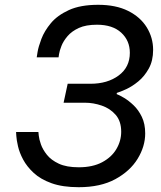

<svg xmlns="http://www.w3.org/2000/svg" viewBox="-20 -770 670 800"><path d="M308 10Q241 10 195 -6.5Q149 -23 120.5 -49.5Q92 -76 76.5 -105Q61 -134 55 -160.5Q49 -187 48 -203.5Q47 -220 47 -220H140Q140 -220 141.5 -205Q143 -190 150.5 -168.5Q158 -147 175.5 -125Q193 -103 225 -88Q257 -73 308 -73Q366 -73 405.5 -94Q445 -115 465 -149Q485 -183 485 -221Q485 -265 462 -291.5Q439 -318 404 -330Q369 -342 334 -342H245L262 -421H357Q428 -421 474.5 -455.5Q521 -490 521 -550Q521 -601 485 -634Q449 -667 384 -667Q338 -667 308.5 -653.5Q279 -640 261.5 -619.5Q244 -599 236 -578.5Q228 -558 226 -544.5Q224 -531 224 -531H133Q133 -531 136.5 -553Q140 -575 152.5 -608Q165 -641 192 -673.5Q219 -706 267 -728Q315 -750 389 -750Q463 -750 514 -724.5Q565 -699 591.5 -656Q618 -613 618 -562Q618 -517 600 -484.5Q582 -452 556.5 -431Q531 -410 506 -398.5Q481 -387 467 -383L466 -378Q477 -374 496.5 -362.5Q516 -351 536.5 -331.5Q557 -312 571 -283Q585 -254 585 -214Q585 -160 553.5 -108.5Q522 -57 460.5 -23.5Q399 10 308 10Z"/></svg>

Font: Be Vietnam Pro
Style: Italic
Weight: 400
Italic angle: -12°
Designer: Lam Bao, Tony Le, Vietanh Nguyen
Foundry: Yellow Type Foundry
Version: Version 1.002; ttfautohint (v1.8.3)